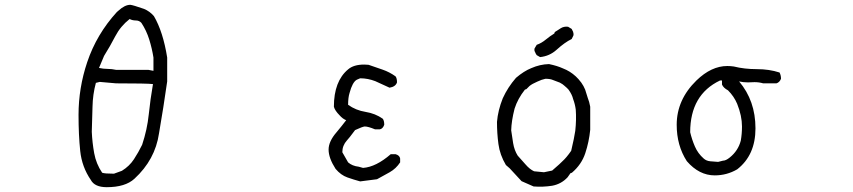

<svg xmlns="http://www.w3.org/2000/svg" viewBox="-20 -731 3540 797"><path d="M617 -437V-492Q611 -530 599.5 -567Q588 -604 567 -636Q558 -646 544 -646Q530 -646 518 -652Q480 -622 458.5 -580.5Q437 -539 412 -499L391 -449Q409 -445 426.5 -445Q444 -445 462 -441H596ZM453 -10 486 -22Q517 -41 536 -70Q555 -99 570 -130Q591 -193 597.5 -256Q604 -319 615 -382Q590 -385 462 -385L394 -391L378 -387Q365 -339 364 -287.5Q363 -236 361 -184Q363 -139 371 -95Q379 -51 404 -14Q414 -10 453 -10ZM423 46Q373 46 357 16Q320 -38 313 -104Q306 -170 306 -254Q306 -366 342 -473Q381 -589 465 -681L472 -687Q498 -711 521 -711Q532 -710 578 -694Q602 -684 619 -664Q657 -599 674 -492V-393Q659 -287 640 -177Q624 -68 538 11Q500 46 423 46Z M1475 22Q1449 15 1422 5.5Q1395 -4 1373 -30Q1344 -75 1344 -110Q1344 -144 1377 -182Q1398 -207 1417 -232Q1402 -238 1390 -252Q1370 -272 1366 -288Q1366 -394 1425 -443Q1448 -463 1492 -463L1510 -462Q1539 -452 1568 -442Q1597 -432 1622 -414Q1628 -406 1628 -389Q1622 -371 1597 -367L1538 -394Q1507 -406 1475 -406Q1469 -404 1461 -400Q1443 -390 1431 -345Q1425 -326 1425 -296Q1457 -273 1497.5 -266.5Q1538 -260 1569 -238Q1575 -230 1575 -213Q1569 -196 1556 -194H1537Q1508 -206 1494 -206Q1484 -205 1454 -191Q1428 -156 1420 -148Q1401 -127 1401 -99L1425 -57Q1442 -42 1469 -39L1487 -34Q1541 -38 1602 -91H1622Q1639 -86 1641 -73V-57Q1624 -31 1597.5 -16Q1571 -1 1545 13Z M2195 43 2145 21 2096 -32 2080 -46Q2055 -88 2049 -133Q2043 -178 2043 -225Q2047 -273 2067 -323Q2088 -369 2122 -408Q2155 -436 2185 -448Q2221 -464 2259 -465Q2293 -458 2317 -447Q2346 -436 2370 -414Q2381 -404 2393 -388Q2403 -374 2409 -359Q2414 -342 2420 -324Q2426 -310 2430 -288V-192Q2425 -142 2409.5 -95Q2394 -48 2354 -14L2348 -12L2336 5Q2310 33 2272 40Q2234 46 2195 43ZM2272 -23Q2309 -55 2314 -61Q2331 -76 2351 -105Q2364 -160 2368 -188Q2373 -234 2370 -276Q2367 -299 2359 -320Q2355 -338 2340 -359Q2335 -365 2323 -375Q2317 -381 2304 -388Q2284 -396 2275 -399Q2264 -404 2244 -404Q2229 -401 2210 -392Q2189 -383 2178 -374L2165 -361L2159 -359Q2129 -321 2116 -280Q2103 -229 2102 -190Q2109 -147 2110 -137Q2115 -107 2129 -85Q2152 -59 2161 -49Q2179 -28 2197 -20L2238 -16ZM2222 -494 2208 -502Q2204 -507 2201 -515Q2197 -521 2199 -530L2208 -545Q2228 -552 2246 -567Q2263 -581 2281 -592L2283 -598Q2288 -601 2296.5 -606.5Q2305 -612 2308 -614Q2321 -622 2338 -620L2353 -611Q2354 -609 2356 -605Q2358 -601 2359 -599Q2362 -590 2360 -583L2353 -569Q2324 -555 2290 -524Q2261 -498 2222 -494Z M2961 -59 2981 -64Q2993 -64 3009 -77Q3044 -105 3055 -147Q3060 -175 3060 -206Q3060 -250 3040 -300Q3027 -331 3002 -356Q2983 -366 2977 -380V-397H2969Q2845 -338 2845 -182Q2852 -152 2864.5 -123Q2877 -94 2901 -73Q2912 -63 2928.5 -61.5Q2945 -60 2961 -59ZM2947 -3Q2882 -3 2831 -62Q2789 -127 2789 -213Q2789 -317 2871 -397Q2933 -457 2999 -457Q3012 -457 3026 -455Q3070 -444 3121.5 -444Q3173 -444 3216 -430Q3222 -418 3222 -404Q3216 -389 3203 -385H3148Q3131 -390 3112 -390L3085 -389Q3065 -389 3048 -393Q3116 -313 3116 -198Q3116 -87 3040 -28Q2997 -3 2947 -3Z"/></svg>

Font: Yozai
Style: Regular
Weight: 400
Designer: LXGW / Y.OzVox
Foundry: LXGW / Y.OzVox
Version: Version 0.861;October 22, 2024